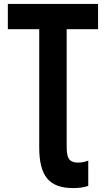

<svg xmlns="http://www.w3.org/2000/svg" viewBox="-20 -734 540 979"><path d="M354 225C382 225 406 222 430 214V85C414 91 398 95 379 95C327 95 320 66 320 9V-585H480V-714H20V-585H180V16C180 164 230 225 354 225Z"/></svg>

Font: Noto Sans Mono ExtraCondensed ExtraBold
Style: Regular
Weight: 800
Width: 2
Designer: Monotype Design Team
Foundry: Monotype Imaging Inc.
Version: Version 2.014